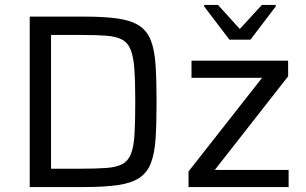

<svg xmlns="http://www.w3.org/2000/svg" viewBox="-20 -755 1237 775"><path d="M100 0V-688H318Q402 -688 456.5 -680Q511 -672 542.5 -651Q574 -630 589 -591.5Q604 -553 608 -492.5Q612 -432 612 -344Q612 -256 608 -195.5Q604 -135 589 -96.5Q574 -58 542.5 -37Q511 -16 456.5 -8Q402 0 318 0ZM186 -74H304Q368 -74 409 -77Q450 -80 473.5 -92.5Q497 -105 508.5 -133.5Q520 -162 523 -213Q526 -264 526 -344Q526 -424 522.5 -474.5Q519 -525 507.5 -554Q496 -583 472 -595.5Q448 -608 407.5 -611Q367 -614 304 -614H186ZM741 0V-63L1038 -441H753V-510H1143V-447L847 -69H1145V0ZM906 -595 804 -729V-735H860L948 -638L1037 -735H1093V-729L991 -595Z"/></svg>

Font: Saira
Style: Regular
Weight: 400
Designer: Hector Gatti with collaboration of the Omnibus-Type team
Foundry: Omnibus-Type
Version: Version 1.100; ttfautohint (v1.8.3)